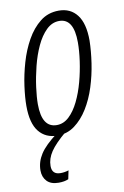

<svg xmlns="http://www.w3.org/2000/svg" viewBox="-86 -592 555 861"><g transform="rotate(-10 191.5 -161.0)"><path d="M142 10Q88 10 57.5 -28Q27 -66 27 -145Q27 -183 34 -234.5Q41 -286 56.5 -339.5Q72 -393 97.5 -438.5Q123 -484 159 -512.5Q195 -541 244 -541Q297 -541 327 -502Q357 -463 357 -385Q356 -337 348 -283Q340 -229 323.5 -177Q307 -125 281 -83Q255 -41 220.5 -15.5Q186 10 142 10ZM147 -37Q178 -37 203 -60.5Q228 -84 247 -123Q266 -162 278.5 -208.5Q291 -255 297.5 -301.5Q304 -348 304 -386Q304 -495 238 -495Q205 -495 179 -469.5Q153 -444 134 -403Q115 -362 103 -314Q91 -266 85 -221Q79 -176 79 -144Q79 -37 147 -37ZM110 219Q75 219 57 200Q39 181 39 151Q39 112 61.5 77Q84 42 140 0H180Q129 43 108 74.5Q87 106 87 139Q87 178 126 178Q135 178 144.5 176.5Q154 175 163 172L155 211Q146 215 135 217Q124 219 110 219Z"/></g></svg>

Font: Noto Sans ExtraCondensed Light
Style: Italic
Weight: 300
Width: 2
Italic angle: -12°
Designer: Monotype Design Team
Foundry: Monotype Imaging Inc.
Version: Version 2.013; ttfautohint (v1.8.4.7-5d5b)